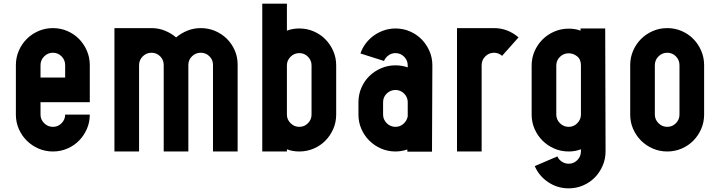

<svg xmlns="http://www.w3.org/2000/svg" viewBox="-20 -830 3946 1052"><path d="M472 -270H202V-202Q202 -175 222 -155Q242 -135 270 -135Q298 -135 317.5 -155Q337 -175 337 -202H472Q472 -160 456 -123.5Q440 -87 413 -59.5Q386 -32 349 -16Q312 0 270 0Q228 0 191 -16Q154 -32 126.5 -59.5Q99 -87 83 -123.5Q67 -160 67 -202V-473Q67 -515 83 -552Q99 -589 126.5 -616.5Q154 -644 191 -660Q228 -676 270 -676Q312 -676 349 -660Q386 -644 413 -616.5Q440 -589 456 -552Q472 -515 472 -473ZM337 -473Q337 -501 317.5 -521Q298 -541 270 -541Q242 -541 222 -521Q202 -501 202 -473V-405H337Z M810 -676Q849 -676 883.5 -662Q918 -648 945 -625Q972 -648 1006.5 -662Q1041 -676 1080 -676Q1122 -676 1158.5 -660.5Q1195 -645 1222.5 -618Q1250 -591 1266 -554.5Q1282 -518 1282 -477V0H1147V-475Q1147 -502 1127.5 -521.5Q1108 -541 1080 -541Q1052 -541 1032 -521.5Q1012 -502 1012 -474V0H877V-474Q877 -502 857.5 -521.5Q838 -541 810 -541Q782 -541 762 -521Q742 -501 742 -473V0H607V-676H801H810Z M1417 -810H1552V-662Q1583 -674 1620 -674Q1662 -674 1699 -658Q1736 -642 1763 -614.5Q1790 -587 1806 -550.5Q1822 -514 1822 -472V-202Q1822 -160 1806 -123.5Q1790 -87 1763 -59.5Q1736 -32 1699 -16Q1662 0 1620 0Q1583 0 1552 -12V0H1417ZM1552 -202Q1552 -175 1572 -155Q1592 -135 1620 -135Q1648 -135 1667.5 -155Q1687 -175 1687 -202V-472Q1687 -499 1667.5 -519Q1648 -539 1620 -539Q1592 -539 1572 -519Q1552 -499 1552 -472Z M1955 -537Q1965 -567 1984 -592Q2003 -617 2028 -635Q2053 -653 2083.5 -663.5Q2114 -674 2147 -674Q2189 -674 2226 -658Q2263 -642 2290 -614.5Q2317 -587 2333 -550.5Q2349 -514 2349 -472L2347 1H2212V-11Q2179 0 2147 0Q2105 0 2068 -16Q2031 -32 2003.5 -59.5Q1976 -87 1960 -123.5Q1944 -160 1944 -202V-270Q1944 -312 1960 -349Q1976 -386 2003.5 -413Q2031 -440 2068 -456Q2105 -472 2147 -472Q2181 -472 2214 -461V-472Q2214 -499 2194.5 -519Q2175 -539 2147 -539Q2126 -539 2109 -527Q2092 -515 2084 -496ZM2079 -202Q2079 -175 2099 -155Q2119 -135 2147 -135Q2172 -135 2190.5 -151.5Q2209 -168 2214 -192V-270V-273Q2213 -299 2193.5 -318Q2174 -337 2147 -337Q2119 -337 2099 -317.5Q2079 -298 2079 -270Z M2731 -524Q2712 -541 2687 -541Q2659 -541 2639 -521Q2619 -501 2619 -473V0H2484V-676H2687Q2726 -676 2760 -662.5Q2794 -649 2821 -625Z M3028 -202Q3028 -175 3048 -155Q3068 -135 3096 -135Q3123 -135 3142.5 -154.5Q3162 -174 3163 -200V-202V-472Q3163 -505 3142 -521.5Q3121 -538 3096 -538Q3068 -538 3048 -518.5Q3028 -499 3028 -471ZM3034 27Q3042 45 3059 56Q3076 67 3096 67Q3124 67 3143.5 47Q3163 27 3163 -1V-12Q3131 0 3096 0Q3054 0 3017 -16Q2980 -32 2952.5 -59.5Q2925 -87 2909 -123.5Q2893 -160 2893 -202V-471Q2893 -513 2909 -549.5Q2925 -586 2952.5 -613.5Q2980 -641 3017 -657Q3054 -673 3096 -673Q3113 -673 3129 -670.5Q3145 -668 3161 -662V-674H3296L3298 -1Q3298 41 3282 78Q3266 115 3239 142.5Q3212 170 3175 186Q3138 202 3096 202Q3034 202 2983.5 168Q2933 134 2910 80Z M3636 -676Q3678 -676 3715 -660Q3752 -644 3779 -616.5Q3806 -589 3822 -552Q3838 -515 3838 -473V-202Q3838 -160 3822 -123.5Q3806 -87 3779 -59.5Q3752 -32 3715 -16Q3678 0 3636 0Q3594 0 3557 -16Q3520 -32 3492.5 -59.5Q3465 -87 3449 -123.5Q3433 -160 3433 -202V-473Q3433 -515 3449 -552Q3465 -589 3492.5 -616.5Q3520 -644 3557 -660Q3594 -676 3636 -676ZM3703 -473Q3703 -501 3683.5 -521Q3664 -541 3636 -541Q3608 -541 3588 -521Q3568 -501 3568 -473V-202Q3568 -175 3588 -155Q3608 -135 3636 -135Q3664 -135 3683.5 -155Q3703 -175 3703 -202Z"/></svg>

Font: Transit CAT
Style: Regular
Weight: 400
Designer: Peter Wiegel
Foundry: Peter Wiegel
Version: 1.000